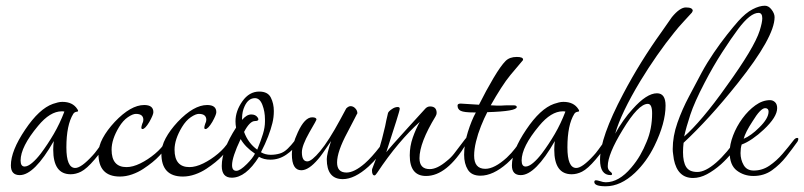

<svg xmlns="http://www.w3.org/2000/svg" viewBox="-20 -609 2810 671"><path d="M49 3Q18 3 18 -31Q18 -82 68 -156Q117 -229 165 -246Q174 -249 182 -251Q190 -253 198 -253Q234 -253 250 -228Q253 -224 253 -221Q253 -219 246 -218Q240 -217 236 -211Q212 -172 212 -94Q212 -22 243 -22Q264 -22 304 -66Q310 -72 321 -87Q332 -102 343 -117.5Q354 -133 358 -138Q361 -141 363 -141Q367 -141 367 -134Q367 -129 361 -120Q339 -85 311 -52Q283 -19 263 -9Q245 0 227 0Q166 0 166 -86Q166 -93 166.5 -100.5Q167 -108 168 -116Q100 3 49 3ZM66 -27Q77 -27 92 -39.5Q107 -52 123 -73Q147 -105 168 -141Q189 -177 205 -219Q202 -220 196 -220Q155 -220 113 -169Q52 -96 52 -48Q52 -27 66 -27Z M399 8Q324 8 324 -72Q324 -98 339 -126Q354 -154 381 -183Q437 -242 484 -242Q516 -242 516 -217Q516 -208 502 -183Q487 -158 478 -158Q474 -158 474 -163Q474 -167 477 -176Q481 -184 481 -190Q481 -211 455 -211Q444 -211 427 -199.5Q410 -188 396 -165Q370 -122 370 -86Q370 -25 422 -25Q444 -25 470.5 -38Q497 -51 521.5 -71.5Q546 -92 559 -114Q567 -126 572 -126Q576 -126 576 -123V-119Q576 -117 575.5 -114Q575 -111 573 -109Q558 -87 537 -64.5Q516 -42 481 -19Q463 -7 441.5 0.5Q420 8 399 8Z M619 8Q544 8 544 -72Q544 -98 559 -126Q574 -154 601 -183Q657 -242 704 -242Q736 -242 736 -217Q736 -208 722 -183Q707 -158 698 -158Q694 -158 694 -163Q694 -167 697 -176Q701 -184 701 -190Q701 -211 675 -211Q664 -211 647 -199.5Q630 -188 616 -165Q590 -122 590 -86Q590 -25 642 -25Q664 -25 690.5 -38Q717 -51 741.5 -71.5Q766 -92 779 -114Q787 -126 792 -126Q796 -126 796 -123V-119Q796 -117 795.5 -114Q795 -111 793 -109Q778 -87 757 -64.5Q736 -42 701 -19Q683 -7 661.5 0.5Q640 8 619 8Z M790 12Q755 12 755 -29Q755 -86 805 -163Q804 -168 803.5 -174Q803 -180 803 -185Q803 -221 827 -255Q851 -289 886 -289Q916 -289 926.5 -268Q937 -247 937 -221Q937 -199 932 -179Q927 -158 917 -132Q907 -106 892 -77Q907 -68 926 -68Q943 -68 958 -72.5Q973 -77 986 -90Q999 -103 1006.5 -113Q1014 -123 1013 -122Q1015 -124 1017 -124Q1021 -124 1023.5 -119Q1026 -114 1022 -109Q1006 -86 980.5 -68.5Q955 -51 925 -51Q902 -51 885 -61Q839 12 790 12ZM879 -86Q892 -118 899 -141Q906 -164 906 -184V-192Q906 -219 897 -242.5Q888 -266 871 -266Q848 -266 835 -238Q826 -219 826 -196V-190Q842 -209 858 -209Q873 -209 880 -199Q883 -195 883 -192Q883 -186 871 -186Q853 -186 833 -148Q847 -109 879 -86ZM806 -12Q819 -12 843 -36Q853 -46 860 -55Q867 -64 871 -72Q837 -95 821 -123Q791 -60 791 -32Q791 -12 806 -12Z M1178 17Q1122 17 1122 -53Q1122 -70 1137 -116Q1103 -65 1092 -53Q1059 -14 1033 -14Q1000 -14 1000 -70Q1000 -102 1021 -147Q1045 -199 1071 -199Q1086 -199 1086 -191Q1086 -190 1081 -181Q1076 -172 1061 -146Q1035 -100 1035 -77Q1035 -45 1054 -45Q1069 -45 1099 -81Q1129 -117 1169 -191L1190 -230Q1198 -238 1205 -238Q1214 -238 1221 -231Q1229 -223 1229 -213Q1229 -214 1219.5 -195Q1210 -176 1194 -146Q1158 -79 1158 -41Q1158 -6 1191 -6Q1218 -6 1255 -38Q1279 -59 1309 -98Q1320 -112 1327.5 -121Q1335 -130 1336 -130Q1339 -130 1339 -124Q1339 -118 1333 -107Q1304 -60 1268 -27Q1219 17 1178 17Z M1469 6Q1412 6 1412 -66Q1412 -98 1422.5 -128Q1433 -158 1447 -183Q1412 -152 1373.5 -106.5Q1335 -61 1298 -5Q1292 4 1289 4Q1280 4 1280 -14Q1280 -18 1282 -22Q1293 -49 1304 -84.5Q1315 -120 1326 -168Q1328 -178 1330 -188Q1332 -198 1336 -214Q1338 -220 1350 -228Q1360 -235 1370 -235Q1377 -235 1377 -229Q1377 -224 1365 -186Q1353 -148 1330 -77Q1336 -85 1355 -106.5Q1374 -128 1405 -162L1467 -230Q1474 -237 1483 -237Q1506 -237 1506 -214Q1506 -209 1502 -202Q1446 -110 1446 -56Q1446 -18 1482 -18Q1508 -18 1542 -47Q1556 -58 1566.5 -71.5Q1577 -85 1589 -101Q1610 -130 1613 -130Q1616 -130 1616 -124Q1616 -118 1610 -107Q1542 6 1469 6Z M1659 5Q1628 5 1615 -16Q1602 -37 1602 -68Q1602 -106 1615 -147.5Q1628 -189 1643 -216H1637Q1602 -216 1590.5 -221.5Q1579 -227 1579 -240Q1579 -247 1590 -247L1654 -243Q1679 -293 1704.5 -336Q1730 -379 1747 -396Q1761 -410 1786 -410Q1808 -410 1808 -401Q1808 -399 1807 -398L1764 -347Q1749 -329 1731 -301Q1713 -273 1695 -241Q1706 -240 1715.5 -240Q1725 -240 1732 -240Q1736 -240 1741 -240.5Q1746 -241 1753 -241H1774Q1786 -241 1786 -235Q1786 -220 1683 -217Q1672 -196 1661 -168.5Q1650 -141 1643.5 -114Q1637 -87 1637 -65Q1637 -19 1676 -19Q1708 -19 1751 -58Q1768 -74 1780.5 -90.5Q1793 -107 1805 -124Q1811 -133 1816 -133Q1821 -133 1821 -127Q1821 -123 1819.5 -119.5Q1818 -116 1817 -114Q1804 -97 1788.5 -77Q1773 -57 1752 -38Q1703 5 1659 5Z M1800 3Q1769 3 1769 -31Q1769 -82 1819 -156Q1868 -229 1916 -246Q1925 -249 1933 -251Q1941 -253 1949 -253Q1985 -253 2001 -228Q2004 -224 2004 -221Q2004 -219 1997 -218Q1991 -217 1987 -211Q1963 -172 1963 -94Q1963 -22 1994 -22Q2015 -22 2055 -66Q2061 -72 2072 -87Q2083 -102 2094 -117.5Q2105 -133 2109 -138Q2112 -141 2114 -141Q2118 -141 2118 -134Q2118 -129 2112 -120Q2090 -85 2062 -52Q2034 -19 2014 -9Q1996 0 1978 0Q1917 0 1917 -86Q1917 -93 1917.5 -100.5Q1918 -108 1919 -116Q1851 3 1800 3ZM1817 -27Q1828 -27 1843 -39.5Q1858 -52 1874 -73Q1898 -105 1919 -141Q1940 -177 1956 -219Q1953 -220 1947 -220Q1906 -220 1864 -169Q1803 -96 1803 -48Q1803 -27 1817 -27Z M2097 42Q2057 42 2057 27Q2057 21 2063 21Q2067 21 2077 24Q2088 28 2097 28Q2143 28 2186 -23Q2204 -44 2217 -66.5Q2230 -89 2240 -114Q2259 -159 2259 -213Q2259 -246 2244 -246Q2211 -246 2156 -155Q2104 -70 2104 -28Q2104 -17 2111 -11Q2119 -5 2119 -1Q2119 3 2114 3Q2077 3 2077 -51Q2077 -128 2158 -281Q2188 -338 2221.5 -392Q2255 -446 2291 -496L2328 -549Q2356 -583 2377 -583Q2401 -583 2401 -571Q2401 -570 2398 -565Q2390 -556 2370 -534.5Q2350 -513 2336 -495Q2306 -458 2276 -415Q2246 -372 2218 -326Q2150 -213 2130 -142Q2142 -164 2158.5 -187.5Q2175 -211 2191 -228Q2240 -283 2276 -283Q2306 -283 2306 -240Q2306 -179 2267 -99Q2240 -44 2199 -5Q2149 42 2097 42Z M2402 13Q2348 13 2335 -52Q2334 -61 2332.5 -70Q2331 -79 2331 -88Q2331 -133 2347.5 -180Q2364 -227 2388 -272Q2412 -317 2432 -355Q2451 -390 2474.5 -424.5Q2498 -459 2521 -488Q2544 -517 2560 -535Q2586 -564 2610 -576.5Q2634 -589 2653 -589Q2666 -589 2676 -576Q2687 -562 2687 -549Q2687 -480 2558 -318Q2507 -254 2460 -202.5Q2413 -151 2369 -110Q2368 -102 2367.5 -93.5Q2367 -85 2367 -77Q2367 -43 2378 -25.5Q2389 -8 2417 -8Q2445 -8 2482.5 -40.5Q2520 -73 2560 -132Q2563 -137 2567 -138Q2573 -138 2573 -131Q2573 -126 2571 -123Q2557 -99 2539.5 -77Q2522 -55 2500 -35Q2475 -13 2450.5 0Q2426 13 2402 13ZM2371 -132Q2399 -156 2437.5 -201.5Q2476 -247 2519 -308Q2616 -442 2635 -502Q2644 -531 2644 -545Q2644 -564 2631 -564Q2602 -564 2560 -508Q2536 -476 2504 -426.5Q2472 -377 2442 -319Q2407 -252 2392.5 -208Q2378 -164 2371 -132Z M2613 6Q2580 6 2555 -13Q2530 -32 2530 -77Q2530 -104 2542 -135.5Q2554 -167 2574.5 -195Q2595 -223 2620 -241Q2645 -259 2671 -259Q2681 -259 2688.5 -252Q2696 -245 2696 -231Q2696 -200 2649 -156Q2630 -138 2609.5 -124Q2589 -110 2572 -104Q2568 -91 2568 -74Q2568 -51 2579 -32Q2590 -13 2614 -13Q2644 -13 2669 -30Q2694 -47 2715 -71.5Q2736 -96 2752 -117Q2759 -127 2766 -127Q2770 -127 2770 -123Q2770 -121 2769 -118.5Q2768 -116 2767 -114Q2750 -90 2728 -62Q2706 -34 2678 -14Q2650 6 2613 6ZM2579 -124Q2605 -135 2633 -163Q2666 -195 2666 -219Q2666 -231 2654 -231Q2638 -231 2610 -185Q2585 -147 2579 -124Z"/></svg>

Font: Corinthia
Style: Regular
Weight: 400
Designer: Robert E. Leuschke
Foundry: Robert E. Leuschke
Version: Version 1.013; ttfautohint (v1.8.3)